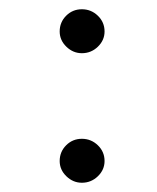

<svg xmlns="http://www.w3.org/2000/svg" viewBox="-20 -373 340 415"><path d="M206 -25Q206 -6 191.5 8Q177 22 157 22Q138 22 123.5 8Q109 -6 109 -25Q109 -45 123 -59Q137 -73 157 -73Q177 -73 191.5 -59Q206 -45 206 -25ZM206 -305Q206 -286 191.5 -272Q177 -258 157 -258Q138 -258 123.5 -272Q109 -286 109 -305Q109 -325 123 -339Q137 -353 157 -353Q177 -353 191.5 -339Q206 -325 206 -305Z"/></svg>

Font: Grand Hotel
Style: Regular
Weight: 400
Designer: Brian J. Bonislawsky & Jim Lyles for Astigmatic (AOETI)
Foundry: Astigmatic (AOETI)
Version: Version 001.000